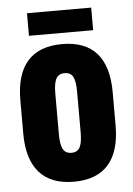

<svg xmlns="http://www.w3.org/2000/svg" viewBox="-49 -677 502 724"><g transform="rotate(-5 202.0 -315.0)"><path d="M202 9.5Q115 9.5 71 -40.8Q27 -91 27 -187.5V-314.5Q27 -412 71 -461.8Q115 -511.5 202 -511.5Q289 -511.5 332.8 -461.8Q376.5 -412 376.5 -314.5V-187.5Q376.5 -91 332.8 -40.8Q289 9.5 202 9.5ZM202 -100Q225 -100 234 -117.8Q243 -135.5 243 -173V-329.5Q243 -366.5 234 -384Q225 -401.5 202 -401.5Q179 -401.5 169.8 -384Q160.5 -366.5 160.5 -329.5V-173Q160.5 -135.5 169.8 -117.8Q179 -100 202 -100ZM80.5 -553.5V-639H323.5V-553.5Z"/></g></svg>

Font: Anek Latin Condensed
Style: Bold
Weight: 700
Width: 3
Designer: Yesha Goshar
Foundry: Ek Type
Version: Version 1.003